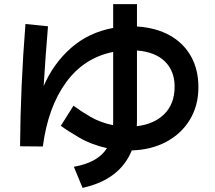

<svg xmlns="http://www.w3.org/2000/svg" viewBox="-20 -828 1040 928"><path d="M187 -120 77 -121Q78 -265 84.5 -412.5Q91 -560 103 -712L212 -701Q206 -627 200.5 -554.5Q195 -482 191 -412Q238 -521 323 -596Q408 -671 527 -693V-808H642V-700Q735 -694 801.5 -656.5Q868 -619 903.5 -555Q939 -491 939 -407Q939 -318 898 -250Q857 -182 784.5 -143Q712 -104 617 -101Q559 41 379 80L337 -22Q453 -42 497 -112Q421 -129 364.5 -162Q308 -195 274 -220L335 -317Q370 -291 417 -263.5Q464 -236 526 -223Q527 -227 527 -233V-577Q386 -549 299 -429.5Q212 -310 187 -120ZM642 -239Q642 -228 641 -218Q726 -228 775 -277.5Q824 -327 824 -409Q824 -485 777 -531Q730 -577 642 -584Z"/></svg>

Font: Murecho Medium
Style: Regular
Weight: 500
Designer: Neil Summerour
Foundry: Positype
Version: Version 1.010; ttfautohint (v1.8.3)